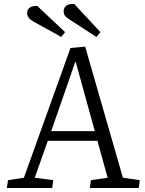

<svg xmlns="http://www.w3.org/2000/svg" viewBox="-20 -936 720 956"><path d="M404 -704 592 -51 676 -39 671 0H427L433 -39L516 -51L465 -235H218L153 -51L245 -39L240 0H14L20 -39L99 -51L331 -697ZM235 -283H452L357 -628H355ZM326 -839Q311 -848 304 -857Q297 -866 297 -880Q297 -899 311.5 -908.5Q326 -918 350 -916L480 -776L460 -752ZM146 -829Q115 -846 115 -871Q115 -906 165 -907L304 -776L285 -752Z"/></svg>

Font: Literata 12pt Light
Style: Italic
Weight: 300
Italic angle: -2°
Designer: Latin by Veronika Burian and Jose Scaglione. Greek by Irene Vlachou. Cyrillic by Vera Evstafieva
Foundry: TypeTogether
Version: Version 3.002